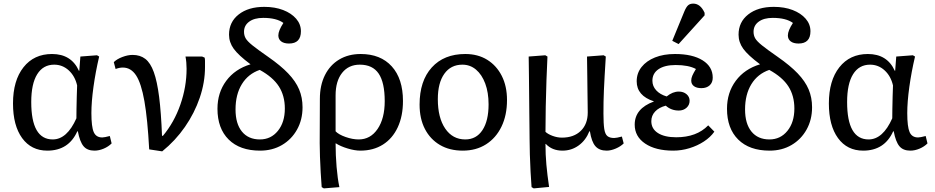

<svg xmlns="http://www.w3.org/2000/svg" viewBox="-20 -820 5175 1063"><path d="M242 14Q153 14 102.5 -55.5Q52 -125 52 -247Q52 -374 110 -447.5Q168 -521 268 -521Q375 -521 417 -428H419L425 -507L517 -514L529 -507Q509 -422 497.5 -339Q486 -256 486 -194Q486 -118 499 -88.5Q512 -59 546 -59Q552 -59 562.5 -61Q573 -63 588 -67L598 -26Q580 -8 554 3Q528 14 503 14Q463 14 442.5 -10.5Q422 -35 411 -93H408Q360 14 242 14ZM272 -48Q351 -48 403 -165Q403 -182 403.5 -215.5Q404 -249 405 -285.5Q406 -322 407 -347Q395 -399 360.5 -430.5Q326 -462 280 -462Q219 -462 186 -409Q153 -356 153 -255Q153 -48 272 -48Z M878 18 806 7Q797 -161 779.5 -260Q762 -359 733.5 -402.5Q705 -446 660 -446Q641 -446 620 -438L610 -476Q627 -493 657.5 -504.5Q688 -516 714 -516Q756 -516 784.5 -494Q813 -472 831.5 -421Q850 -370 861 -283.5Q872 -197 877 -68H882Q944 -142 978.5 -240.5Q1013 -339 1013 -439Q1013 -476 1007 -507H1099L1113 -501Q1115 -493 1115 -483.5Q1115 -474 1115 -449Q1115 -364 1086 -279Q1057 -194 1004 -117.5Q951 -41 878 18Z M1420 14Q1308 14 1246 -47.5Q1184 -109 1184 -218Q1184 -307 1232.5 -372.5Q1281 -438 1367 -464Q1300 -514 1274 -550Q1248 -586 1248 -628Q1248 -698 1301.5 -740Q1355 -782 1443 -782Q1502 -782 1547.5 -764.5Q1593 -747 1619.5 -716.5Q1646 -686 1646 -647Q1646 -579 1580 -579Q1552 -579 1536.5 -591Q1521 -603 1521 -624Q1521 -650 1549 -693Q1511 -721 1437 -721Q1388 -721 1359.5 -700Q1331 -679 1331 -644Q1331 -624 1340 -608Q1349 -592 1377.5 -569Q1406 -546 1465 -505Q1534 -457 1575.5 -413.5Q1617 -370 1636 -325Q1655 -280 1655 -226Q1655 -157 1624.5 -102.5Q1594 -48 1541 -17Q1488 14 1420 14ZM1419 -48Q1480 -48 1518.5 -95.5Q1557 -143 1557 -219Q1557 -290 1524 -341.5Q1491 -393 1418 -433Q1354 -411 1319 -354Q1284 -297 1284 -214Q1284 -135 1319.5 -91.5Q1355 -48 1419 -48Z M1773 223 1761 216Q1758 179 1755.5 134.5Q1753 90 1751.5 47.5Q1750 5 1750 -27L1751 -273Q1751 -348 1779 -404Q1807 -460 1858 -490.5Q1909 -521 1977 -521Q2087 -521 2149 -452.5Q2211 -384 2211 -261Q2211 -177 2182 -115Q2153 -53 2100 -19.5Q2047 14 1975 14Q1944 14 1904.5 2Q1865 -10 1840 -26H1838Q1838 39 1843.5 104Q1849 169 1859 216ZM1966 -48Q2031 -48 2070.5 -106Q2110 -164 2110 -260Q2110 -363 2076.5 -412.5Q2043 -462 1972 -462Q1910 -462 1874 -416.5Q1838 -371 1838 -292V-93Q1855 -75 1893.5 -61.5Q1932 -48 1966 -48Z M2542 14Q2469 14 2415.5 -17.5Q2362 -49 2332.5 -106Q2303 -163 2303 -241Q2303 -372 2370.5 -446.5Q2438 -521 2556 -521Q2626 -521 2677.5 -489Q2729 -457 2758 -400Q2787 -343 2787 -266Q2787 -182 2756.5 -119Q2726 -56 2671 -21Q2616 14 2542 14ZM2556 -48Q2617 -48 2651 -99.5Q2685 -151 2685 -242Q2685 -308 2666.5 -357.5Q2648 -407 2615.5 -434.5Q2583 -462 2540 -462Q2476 -462 2440 -411.5Q2404 -361 2404 -271Q2404 -168 2445 -108Q2486 -48 2556 -48Z M2935 223 2923 216Q2920 180 2917.5 132Q2915 84 2913.5 35Q2912 -14 2912 -51Q2912 -68 2911.5 -106Q2911 -144 2910.5 -194.5Q2910 -245 2909.5 -298Q2909 -351 2908.5 -397Q2908 -443 2907.5 -473Q2907 -503 2907 -507L2999 -514L3011 -507Q3008 -449 3005.5 -376.5Q3003 -304 3001.5 -230Q3000 -156 3000 -90Q3014 -77 3040 -67.5Q3066 -58 3091 -58Q3157 -58 3195.5 -95.5Q3234 -133 3234 -197Q3234 -206 3233.5 -238.5Q3233 -271 3232.5 -314Q3232 -357 3231.5 -399Q3231 -441 3230.5 -471Q3230 -501 3230 -507L3322 -514L3334 -507Q3330 -444 3327.5 -399Q3325 -354 3323.5 -320Q3322 -286 3321.5 -256Q3321 -226 3321 -191Q3321 -135 3325.5 -106Q3330 -77 3343 -66.5Q3356 -56 3380 -56Q3393 -56 3423 -64L3433 -26Q3416 -9 3389 2.5Q3362 14 3339 14Q3298 14 3276.5 -10.5Q3255 -35 3246 -93H3243Q3223 -43 3183.5 -14.5Q3144 14 3094 14Q3037 14 3002 -23H3000Q3000 36 3005 91.5Q3010 147 3020 215Z M3707 14Q3610 14 3552 -25Q3494 -64 3494 -130Q3494 -219 3600 -258V-259Q3505 -290 3505 -370Q3505 -415 3532 -449Q3559 -483 3606.5 -502Q3654 -521 3717 -521Q3814 -521 3870 -486Q3926 -451 3926 -390Q3926 -363 3909 -347.5Q3892 -332 3863 -332Q3837 -332 3822 -343Q3807 -354 3807 -374Q3807 -387 3813 -401Q3819 -415 3833 -438Q3792 -460 3721 -460Q3660 -460 3626 -437Q3592 -414 3592 -373Q3592 -343 3613 -320Q3634 -297 3671 -286Q3704 -313 3738 -313Q3764 -313 3781 -298.5Q3798 -284 3798 -262Q3798 -239 3781 -223.5Q3764 -208 3738 -208Q3696 -208 3666 -235Q3628 -225 3607 -202.5Q3586 -180 3586 -149Q3586 -107 3622.5 -83.5Q3659 -60 3724 -60Q3837 -60 3901 -126L3935 -91Q3913 -60 3877 -36.5Q3841 -13 3797 0.5Q3753 14 3707 14ZM3737 -576 3702 -594 3769 -757Q3779 -781 3789.5 -790.5Q3800 -800 3818 -800Q3858 -800 3881 -749V-735Z M4241 14Q4129 14 4067 -47.5Q4005 -109 4005 -218Q4005 -307 4053.5 -372.5Q4102 -438 4188 -464Q4121 -514 4095 -550Q4069 -586 4069 -628Q4069 -698 4122.5 -740Q4176 -782 4264 -782Q4323 -782 4368.5 -764.5Q4414 -747 4440.5 -716.5Q4467 -686 4467 -647Q4467 -579 4401 -579Q4373 -579 4357.5 -591Q4342 -603 4342 -624Q4342 -650 4370 -693Q4332 -721 4258 -721Q4209 -721 4180.5 -700Q4152 -679 4152 -644Q4152 -624 4161 -608Q4170 -592 4198.5 -569Q4227 -546 4286 -505Q4355 -457 4396.5 -413.5Q4438 -370 4457 -325Q4476 -280 4476 -226Q4476 -157 4445.5 -102.5Q4415 -48 4362 -17Q4309 14 4241 14ZM4240 -48Q4301 -48 4339.5 -95.5Q4378 -143 4378 -219Q4378 -290 4345 -341.5Q4312 -393 4239 -433Q4175 -411 4140 -354Q4105 -297 4105 -214Q4105 -135 4140.5 -91.5Q4176 -48 4240 -48Z M4759 14Q4670 14 4619.5 -55.5Q4569 -125 4569 -247Q4569 -374 4627 -447.5Q4685 -521 4785 -521Q4892 -521 4934 -428H4936L4942 -507L5034 -514L5046 -507Q5026 -422 5014.5 -339Q5003 -256 5003 -194Q5003 -118 5016 -88.5Q5029 -59 5063 -59Q5069 -59 5079.5 -61Q5090 -63 5105 -67L5115 -26Q5097 -8 5071 3Q5045 14 5020 14Q4980 14 4959.5 -10.5Q4939 -35 4928 -93H4925Q4877 14 4759 14ZM4789 -48Q4868 -48 4920 -165Q4920 -182 4920.5 -215.5Q4921 -249 4922 -285.5Q4923 -322 4924 -347Q4912 -399 4877.5 -430.5Q4843 -462 4797 -462Q4736 -462 4703 -409Q4670 -356 4670 -255Q4670 -48 4789 -48Z"/></svg>

Font: Text Regular
Style: Regular
Weight: 400
Designer: Latin by Veronika Burian and Jose Scaglione. Greek by Irene Vlachou. Cyrillic by Vera Evstafieva.
Foundry: TypeTogether
Version: Version 3.002